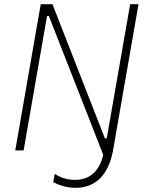

<svg xmlns="http://www.w3.org/2000/svg" viewBox="-20 -720 704 919"><path d="M53 0H93L205 -643H214L466 0L474 22C454 105 403 148 320 140C290 137 263 127 242 112L235 152C259 165 289 175 319 178C428 188 498 126 521 0L643 -700H603L491 -58H482L231 -700H175Z"/></svg>

Font: Fixel Text 20240404 ExtraLight
Style: Italic
Weight: 200
Width: 4
Italic angle: -10°
Designer: AlfaBravo + MacPaw
Foundry: Kyrylo Tkachov, Marchela Mozhyna, Serhii Makarenko, Maria Weinstein, Zakhar Kryvoshyya
Version: Version 1.211;Glyphs 3.2 (3225)